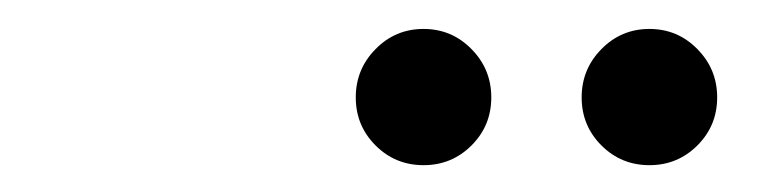

<svg xmlns="http://www.w3.org/2000/svg" viewBox="-20 -962 540 136"><path d="M440 -845Q420 -845 406 -859Q392 -873 392 -893Q392 -913 406 -927.2Q420 -941.5 440 -941.5Q460 -941.5 474 -927.2Q488 -913 488 -893Q488 -873 474 -859Q460 -845 440 -845ZM280 -845Q260 -845 246 -859Q232 -873 232 -893Q232 -913 246 -927.2Q260 -941.5 280 -941.5Q300 -941.5 314 -927.2Q328 -913 328 -893Q328 -873 314 -859Q300 -845 280 -845Z"/></svg>

Font: Besley* Condensed
Style: Italic
Weight: 400
Width: 3
Italic angle: -13°
Designer: Owen Earl
Foundry: indestructible type*
Version: Version 3.000; ttfautohint (v1.8.3)